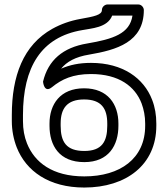

<svg xmlns="http://www.w3.org/2000/svg" viewBox="-20 -806 755 861"><path d="M358 -15C215 -15 135 -78 101 -163C89 -193 83 -226 83 -263V-290C83 -504 164 -640 349 -671C388 -679 462 -681 483 -736H574C562 -655 488 -631 371 -611C262 -593 196 -536 173 -440C173 -440 177 -386 213 -415C257 -451 307 -474 388 -474C514 -474 586 -418 615 -342C625 -315 631 -285 631 -252V-242C631 -95 519 -15 358 -15ZM681 -242V-252C681 -290 675 -326 662 -359C625 -455 531 -524 388 -524C335 -524 293 -515 254 -498C279 -529 318 -551 379 -561C503 -582 625 -617 625 -761C625 -772 615 -786 600 -786H462C451 -786 437 -776 437 -761C437 -739 402 -732 340 -721C295 -713 253 -698 215 -677C84 -604 33 -465 33 -290V-263C33 -221 41 -181 55 -145C97 -39 199 35 358 35C546 35 681 -67 681 -242ZM511 -252C511 -338 464 -410 357 -410C250 -410 202 -338 202 -252V-242C202 -153 246 -79 358 -79C468 -79 511 -155 511 -242ZM461 -252V-242C461 -171 437 -129 358 -129C277 -129 252 -170 252 -242V-252C252 -319 280 -360 357 -360C435 -360 461 -319 461 -252Z"/></svg>

Font: Asimov
Style: XWidOu
Weight: 500
Designer: Google
Version: Version 2.000980; 2014